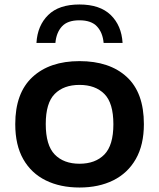

<svg xmlns="http://www.w3.org/2000/svg" viewBox="-20 -826 710 856"><path d="M334.5 10Q248.5 10 184 -21.8Q119.5 -53.5 83.8 -116.2Q48 -179 48 -272.5Q48 -411.5 124.8 -482.5Q201.5 -553.5 334.5 -553.5Q468.5 -553.5 545 -483.2Q621.5 -413 621.5 -272.5Q621.5 -180 585.5 -117Q549.5 -54 485 -22Q420.5 10 334.5 10ZM334.5 -96Q405 -96 445.2 -137Q485.5 -178 485.5 -272Q485.5 -367 445.2 -407.2Q405 -447.5 334.5 -447.5Q264 -447.5 224 -407.2Q184 -367 184 -273Q184 -178.5 224 -137.2Q264 -96 334.5 -96ZM142.5 -634.5Q147 -712 194.8 -759Q242.5 -806 334 -806Q425.5 -806 473.8 -759Q522 -712 526.5 -634.5H442Q438 -680.5 412.5 -708Q387 -735.5 334 -735.5Q281 -735.5 256 -708Q231 -680.5 227 -634.5Z"/></svg>

Font: Encode Sans Expanded SemiBold
Style: Regular
Weight: 600
Width: 7
Designer: Multiple Designers
Foundry: Impallari Type
Version: Version 3.000; ttfautohint (v1.8.3) -l 8 -r 50 -G 200 -x 14 